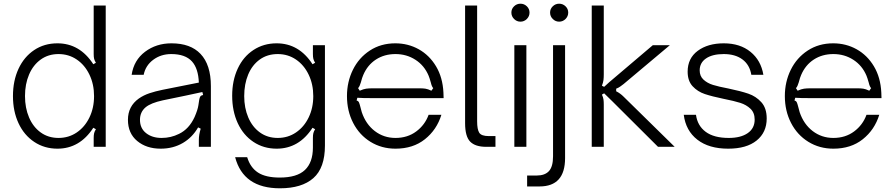

<svg xmlns="http://www.w3.org/2000/svg" viewBox="-20 -793 4828 1037"><path d="M50 -274Q50 -357 80 -421.5Q110 -486 164.5 -522.5Q219 -559 290 -559Q411 -559 484 -446L498 -454Q491 -465 488.5 -475Q486 -485 486 -501V-763H551V0H486V-48Q486 -64 488.5 -74Q491 -84 498 -95L484 -103Q411 10 290 10Q220 10 165 -26.5Q110 -63 80 -127.5Q50 -192 50 -274ZM488 -274Q488 -338 463 -390Q438 -442 394.5 -471.5Q351 -501 296 -501Q241 -501 200 -471.5Q159 -442 137 -390.5Q115 -339 115 -274Q115 -210 137 -158.5Q159 -107 200 -77.5Q241 -48 296 -48Q351 -48 394.5 -77.5Q438 -107 463 -158.5Q488 -210 488 -274Z M671 -146Q671 -219 730 -261Q756 -279 787.5 -289.5Q819 -300 858 -308L1054 -347Q1051 -423 1017 -461Q981 -501 905 -501Q849 -501 807.5 -470Q766 -439 756 -389H691Q703 -468 763.5 -513.5Q824 -559 906 -559Q1009 -559 1063 -502Q1119 -443 1119 -328V0H1054V-38Q1054 -65 1064 -98L1050 -105Q1019 -51 968 -21Q915 10 848 10Q771 10 721 -31.5Q671 -73 671 -146ZM947 -70Q1001 -96 1031 -161Q1048 -200 1051.5 -224.5Q1055 -249 1056 -254Q1058 -266 1062 -272Q1066 -278 1077 -280L1073 -296Q1039 -288 980 -276L859 -251Q795 -237 767 -214Q736 -188 736 -146Q736 -100 769 -74Q802 -48 853 -48Q903 -48 947 -70Z M1250 56H1315Q1332 112 1373.5 139Q1415 166 1491 166Q1584 166 1627 125Q1670 84 1670 4V-48Q1670 -64 1672.5 -74Q1675 -84 1682 -95L1668 -103Q1595 10 1474 10Q1404 10 1349 -26.5Q1294 -63 1264 -128Q1234 -193 1234 -276Q1234 -358 1264 -422.5Q1294 -487 1349 -523Q1404 -559 1474 -559Q1595 -559 1668 -446L1682 -454Q1675 -465 1672.5 -475Q1670 -485 1670 -501V-549H1735V-7Q1735 114 1672.5 169Q1610 224 1492 224Q1294 224 1250 56ZM1672 -274Q1672 -338 1647 -390Q1622 -442 1578.5 -471.5Q1535 -501 1480 -501Q1424 -501 1383 -471.5Q1342 -442 1320.5 -390.5Q1299 -339 1299 -274Q1299 -210 1321 -158.5Q1343 -107 1384 -77.5Q1425 -48 1480 -48Q1535 -48 1578.5 -77.5Q1622 -107 1647 -158.5Q1672 -210 1672 -274Z M1854 -274Q1854 -351 1886 -416Q1918 -481 1977.5 -520Q2037 -559 2115 -559Q2184 -559 2241.5 -527Q2299 -495 2335 -435Q2371 -375 2375 -293Q2376 -284 2376 -263H1992Q1935 -263 1910 -265L1906 -250Q1915 -248 1918.5 -240.5Q1922 -233 1926 -217Q1931 -196 1934 -187Q1956 -122 2004.5 -85Q2053 -48 2116 -48Q2181 -48 2228 -83Q2275 -118 2295 -173H2364Q2339 -92 2275 -41Q2211 10 2116 10Q2041 10 1981 -27Q1921 -64 1887.5 -129Q1854 -194 1854 -274ZM1923 -303Q1943 -312 1957.5 -314Q1972 -316 1992 -316H2247Q2265 -316 2278 -314Q2291 -312 2310 -303L2320 -317Q2312 -325 2307 -347Q2300 -372 2295 -384Q2272 -439 2224 -470Q2176 -501 2116 -501Q2056 -501 2010.5 -471.5Q1965 -442 1942 -388Q1936 -375 1929 -348Q1926 -338 1922.5 -330Q1919 -322 1914 -317Z M2606 0Q2547 0 2519.5 -28Q2492 -56 2492 -128V-763H2557V-138Q2557 -94 2568.5 -76Q2580 -58 2620 -58H2656V0Z M2823 0H2758V-549H2823ZM2742 -725Q2742 -745 2756.5 -759Q2771 -773 2791 -773Q2811 -773 2825.5 -759Q2840 -745 2840 -725Q2840 -705 2825.5 -690.5Q2811 -676 2791 -676Q2771 -676 2756.5 -690.5Q2742 -705 2742 -725Z M2827 214V155H2879Q2923 155 2945 131Q2967 107 2967 51V-549H3032V61Q3032 214 2894 214ZM2951 -725Q2951 -745 2965.5 -759Q2980 -773 3000 -773Q3020 -773 3034.5 -759Q3049 -745 3049 -725Q3049 -705 3034.5 -690.5Q3020 -676 3000 -676Q2980 -676 2965.5 -690.5Q2951 -705 2951 -725Z M3176 0V-763H3241V-392Q3241 -375 3239.5 -361.5Q3238 -348 3231 -330L3243 -324Q3261 -341 3271 -349.5Q3281 -358 3287 -363L3506 -549H3598L3348 -339Q3340 -333 3330.5 -326Q3321 -319 3308 -314V-300Q3330 -289 3348 -271L3624 0H3534L3287 -246L3243 -289L3231 -282Q3238 -267 3239.5 -255Q3241 -243 3241 -228V0Z M3673 -173H3739Q3747 -114 3791.5 -81Q3836 -48 3916 -48Q3981 -48 4018.5 -74Q4056 -100 4056 -147Q4056 -184 4033.5 -205.5Q4011 -227 3978 -237.5Q3945 -248 3889 -259Q3826 -272 3787 -285Q3748 -298 3721 -327Q3694 -356 3694 -406Q3694 -478 3748.5 -518.5Q3803 -559 3889 -559Q3977 -559 4033.5 -513Q4090 -467 4103 -389H4038Q4029 -443 3990 -472Q3951 -501 3889 -501Q3828 -501 3793.5 -477.5Q3759 -454 3759 -413Q3759 -382 3779.5 -363Q3800 -344 3830.5 -334.5Q3861 -325 3914 -315Q3981 -301 4022 -287Q4063 -273 4092 -241Q4121 -209 4121 -153Q4121 -78 4066.5 -34Q4012 10 3913 10Q3809 10 3746.5 -38.5Q3684 -87 3673 -173Z M4219 -274Q4219 -351 4251 -416Q4283 -481 4342.5 -520Q4402 -559 4480 -559Q4549 -559 4606.5 -527Q4664 -495 4700 -435Q4736 -375 4740 -293Q4741 -284 4741 -263H4357Q4300 -263 4275 -265L4271 -250Q4280 -248 4283.5 -240.5Q4287 -233 4291 -217Q4296 -196 4299 -187Q4321 -122 4369.5 -85Q4418 -48 4481 -48Q4546 -48 4593 -83Q4640 -118 4660 -173H4729Q4704 -92 4640 -41Q4576 10 4481 10Q4406 10 4346 -27Q4286 -64 4252.5 -129Q4219 -194 4219 -274ZM4288 -303Q4308 -312 4322.5 -314Q4337 -316 4357 -316H4612Q4630 -316 4643 -314Q4656 -312 4675 -303L4685 -317Q4677 -325 4672 -347Q4665 -372 4660 -384Q4637 -439 4589 -470Q4541 -501 4481 -501Q4421 -501 4375.5 -471.5Q4330 -442 4307 -388Q4301 -375 4294 -348Q4291 -338 4287.5 -330Q4284 -322 4279 -317Z"/></svg>

Font: Open Sauce Sans Light
Style: Regular
Weight: 300
Designer: Alfredo Marco Pradil
Foundry: Creative Sauce Fz LLC
Version: Version 1.477